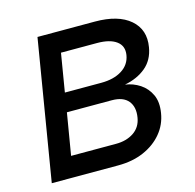

<svg xmlns="http://www.w3.org/2000/svg" viewBox="-85 -626 727 714"><g transform="rotate(-15 278.5 -269.5)"><path d="M29.3 0 118.7 -539.1H339.8Q429.2 -539.1 474.9 -499.8Q520.5 -460.4 509.3 -395Q501.5 -347.7 468.8 -320.3Q436 -293 387.2 -283.7Q418 -279.3 443.6 -262.5Q469.2 -245.6 482.7 -216.8Q496.1 -188 489.3 -147Q482.4 -103.5 454.8 -70.6Q427.2 -37.6 384 -18.8Q340.8 0 285.2 0ZM125 -79.6H298.3Q338.4 -79.6 366.5 -98.4Q394.5 -117.2 400.4 -152.8Q407.2 -192.9 387.7 -216.6Q368.2 -240.2 324.7 -240.2H151.9ZM163.6 -313H303.7Q352.1 -313 383.5 -332.8Q415 -352.5 420.9 -388.7Q426.3 -422.9 401.1 -441.4Q376 -460 326.7 -460H188Z"/></g></svg>

Font: Inter 18pt
Style: Italic
Weight: 400
Italic angle: -9.3988°
Designer: Rasmus Andersson
Foundry: rsms
Version: Version 4.001;git-66647c0bb